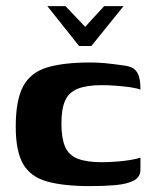

<svg xmlns="http://www.w3.org/2000/svg" viewBox="-20 -613 513 639"><path d="M137.6 -592.6H198L263.5 -523.7L326.6 -592.6H391.1L284.2 -460H243.1ZM280 6.4Q190.4 6.4 135.7 -9.3Q81.1 -24.9 56.7 -67.6Q32.4 -110.2 32.4 -191.1Q32.4 -279.2 56.7 -325.2Q81.1 -371.3 135.7 -388.2Q190.4 -405 280 -405Q306 -405 330.6 -402.7Q355.2 -400.3 390.5 -395.3Q409.6 -393.3 422.1 -386.2Q434.6 -379.1 441 -363Q447.4 -346.8 447.4 -314.8Q436.1 -319.4 413.3 -322.7Q390.5 -325.9 364.8 -327.8Q339.2 -329.6 318.9 -329.6Q268.3 -329.6 238.6 -317.6Q208.8 -305.6 196.6 -277.8Q184.4 -250 184.4 -201.4Q184.4 -153.4 196.5 -125.1Q208.5 -96.9 238.1 -85Q267.7 -73.2 318.9 -73.2Q342.3 -73.2 367.7 -75.2Q393 -77.1 414.6 -80.7Q436.1 -84.4 447.4 -88.3V-48.4Q447.4 -23.2 424.6 -11.7Q401.7 -0.2 364.1 3.1Q326.5 6.4 280 6.4Z"/></svg>

Font: Genos Thin
Style: Regular
Weight: 100
Designer: Robert E. Leuschke
Foundry: Robert E. Leuschke
Version: Version 1.010